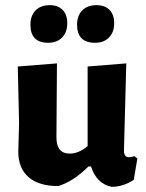

<svg xmlns="http://www.w3.org/2000/svg" viewBox="-20 -716 568 745"><path d="M173 -696Q205 -696 223 -677.5Q241 -659 241 -626Q241 -591 221 -570.5Q201 -550 167 -550Q98 -550 98 -620Q98 -655 118 -675.5Q138 -696 173 -696ZM354 -696Q387 -696 405 -677.5Q423 -659 423 -626Q423 -591 403 -570.5Q383 -550 349 -550Q279 -550 279 -620Q279 -655 299 -675.5Q319 -696 354 -696ZM206 6Q131 6 91 -28.5Q51 -63 51 -127L54 -239L49 -458L201 -470L199 -185Q198 -120 251 -120Q285 -120 320 -149V-458L470 -470L461 -132Q461 -106 480 -106Q489 -106 502 -110L513 -101L499 -18Q457 9 413 9Q355 -3 333 -70H323Q265 -12 206 6Z"/></svg>

Font: Alegreya Sans ExtraBold
Style: Regular
Weight: 800
Designer: Juan Pablo del Peral
Foundry: Huerta Tipografica
Version: Version 2.007